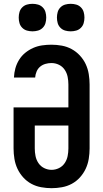

<svg xmlns="http://www.w3.org/2000/svg" viewBox="-20 -977 540 1005"><path d="M250 8Q223 8 195.5 3Q168 -2 144 -15Q120 -28 101.5 -48.5Q83 -69 71.5 -93.5Q60 -118 55.5 -145.5Q51 -173 51 -200V-415H338V-535Q338 -555 334 -575Q330 -595 318.5 -612Q307 -629 288.5 -638Q270 -647 249 -647Q233 -647 217.5 -642.5Q202 -638 190 -628Q178 -618 171.5 -602.5Q165 -587 164 -571H53Q54 -596 60.5 -619.5Q67 -643 80 -664Q93 -685 112 -700.5Q131 -716 153.5 -726Q176 -736 200.5 -739.5Q225 -743 249 -743Q277 -743 304 -738Q331 -733 355 -720Q379 -707 398 -686.5Q417 -666 428.5 -641.5Q440 -617 444.5 -589.5Q449 -562 449 -535V-200Q449 -173 444.5 -145.5Q440 -118 428.5 -93.5Q417 -69 398.5 -48.5Q380 -28 356 -15Q332 -2 304.5 3Q277 8 250 8ZM250 -88Q270 -88 288.5 -97Q307 -106 318.5 -123Q330 -140 334 -160Q338 -180 338 -200V-320H162V-200Q162 -180 166 -160Q170 -140 181.5 -123Q193 -106 211.5 -97Q230 -88 250 -88ZM350 -813Q335 -813 321 -817Q307 -821 296.5 -831.5Q286 -842 282 -856Q278 -870 278 -885Q278 -900 282 -914Q286 -928 296.5 -938.5Q307 -949 321 -953Q335 -957 350 -957Q365 -957 379 -953Q393 -949 403.5 -938.5Q414 -928 418 -914Q422 -900 422 -885Q422 -870 418 -856Q414 -842 403.5 -831.5Q393 -821 379 -817Q365 -813 350 -813ZM150 -813Q135 -813 121 -817Q107 -821 96.5 -831.5Q86 -842 82 -856Q78 -870 78 -885Q78 -900 82 -914Q86 -928 96.5 -938.5Q107 -949 121 -953Q135 -957 150 -957Q165 -957 179 -953Q193 -949 203.5 -938.5Q214 -928 218 -914Q222 -900 222 -885Q222 -870 218 -856Q214 -842 203.5 -831.5Q193 -821 179 -817Q165 -813 150 -813Z"/></svg>

Font: Zed Mono
Style: Bold
Weight: 700
Monospace: yes
Designer: Belleve Invis
Foundry: Belleve Invis
Version: Version 1.0.0; ttfautohint (v1.8.4)